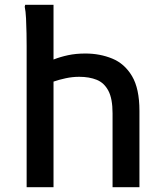

<svg xmlns="http://www.w3.org/2000/svg" viewBox="-20 -780 689 800"><path d="M91 0V-589Q91 -609 90.5 -640.5Q90 -672 88.5 -703Q87 -734 83 -752L85 -760H203V-532Q231 -543 263.5 -550Q296 -557 336 -557Q396 -557 447.5 -536Q499 -515 530 -463Q561 -411 561 -318V0H449V-308Q449 -369 431.5 -402Q414 -435 383 -447.5Q352 -460 310 -460Q282 -460 254 -454Q226 -448 203 -440V0Z"/></svg>

Font: Kufam Medium
Style: Regular
Weight: 500
Designer: Wael Morcos, Artur Schmal
Foundry: Original Type
Version: Version 1.300; ttfautohint (v1.8.3)